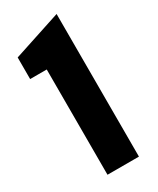

<svg xmlns="http://www.w3.org/2000/svg" viewBox="-177 -737 654 793"><g transform="rotate(-30 149.5 -340.0)"><path d="M238.8 -680.2V0H88.9V-502H9.8V-605Z"/></g></svg>

Font: Glacial Indifference
Style: Bold
Weight: 700
Version: Version 1.001